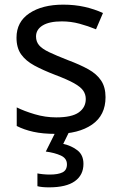

<svg xmlns="http://www.w3.org/2000/svg" viewBox="-20 -566 519 826"><path d="M434 -148Q434 -70 376 -30Q318 10 220 10Q164 10 123.5 1Q83 -8 52 -24V-104Q84 -88 129.5 -74.5Q175 -61 222 -61Q289 -61 319 -82.5Q349 -104 349 -140Q349 -160 338 -176Q327 -192 298.5 -208Q270 -224 217 -244Q165 -264 128 -284Q91 -304 71 -332Q51 -360 51 -404Q51 -472 106.5 -509Q162 -546 252 -546Q301 -546 343.5 -536.5Q386 -527 423 -510L393 -440Q359 -454 322 -464Q285 -474 246 -474Q192 -474 163.5 -456.5Q135 -439 135 -409Q135 -387 148 -371.5Q161 -356 191.5 -341.5Q222 -327 273 -307Q324 -288 360 -268Q396 -248 415 -219.5Q434 -191 434 -148ZM339 139Q339 187 302 213.5Q265 240 191 240Q159 240 141 235V180Q150 182 165 183.5Q180 185 194 185Q230 185 249 175.5Q268 166 268 141Q268 115 241.5 103Q215 91 177 86L220 0H278L252 53Q288 61 313.5 81Q339 101 339 139Z"/></svg>

Font: Noto Kufi Arabic
Style: Regular
Weight: 400
Designer: Monotype Design Team, David Williams, Khaled Hosny
Foundry: Google LLC
Version: Version 2.109; ttfautohint (v1.8.4.7-5d5b)